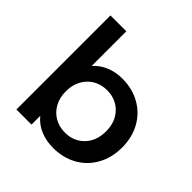

<svg xmlns="http://www.w3.org/2000/svg" viewBox="-193 -903 1071 1071"><g transform="rotate(45 343.0 -367.5)"><path d="M649 -267Q649 -186 614 -123.5Q579 -61 517.5 -27Q456 7 378 7Q323 7 277.5 -12Q232 -31 201 -69V0H82V-742H207V-469Q239 -504 282.5 -522Q326 -540 378 -540Q456 -540 517.5 -506Q579 -472 614 -410Q649 -348 649 -267ZM522 -267Q522 -342 477.5 -388Q433 -434 364 -434Q319 -434 283 -413.5Q247 -393 226 -355Q205 -317 205 -267Q205 -217 226 -179Q247 -141 283 -120.5Q319 -100 364 -100Q433 -100 477.5 -146Q522 -192 522 -267Z"/></g></svg>

Font: APTA Sans SemiBold
Style: Bold
Weight: 600
Version: Version 7.200